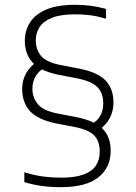

<svg xmlns="http://www.w3.org/2000/svg" viewBox="-20 -768 563 797"><path d="M231.5 9Q190.5 9 153.8 4Q117 -1 81 -12V-53Q124 -40 159.8 -35.2Q195.5 -30.5 233 -30.5Q290.5 -30.5 326 -43.2Q361.5 -56 377.8 -80.2Q394 -104.5 394 -138.5Q394 -182 371 -205.8Q348 -229.5 289.5 -241L211.5 -256Q136.5 -271.5 104.2 -307.2Q72 -343 72 -398.5Q72 -434 88.2 -463.5Q104.5 -493 135.5 -513L166.5 -488.5Q140 -473 127.2 -450.2Q114.5 -427.5 114.5 -400.5Q114.5 -363 137 -335.8Q159.5 -308.5 218 -297L296 -282Q374 -266.5 406.8 -232.8Q439.5 -199 439.5 -142.5Q439.5 -73 388.5 -32Q337.5 9 231.5 9ZM390.5 -228 357 -250.5Q383.5 -265 396 -287Q408.5 -309 408.5 -338Q408.5 -382 384.2 -406.5Q360 -431 301 -442.5L223 -457.5Q148 -473 115.5 -508.2Q83 -543.5 83 -598.5Q83 -641 104.8 -675Q126.5 -709 172.2 -728.5Q218 -748 290.5 -748Q325 -748 356.8 -744Q388.5 -740 420 -731V-690.5Q384 -701 354.5 -704.8Q325 -708.5 291.5 -708.5Q231.5 -708.5 195.8 -694.2Q160 -680 144.2 -655.5Q128.5 -631 128.5 -600.5Q128.5 -563 150 -536.5Q171.5 -510 229.5 -498.5L307.5 -483.5Q385 -468.5 418 -434Q451 -399.5 451 -342.5Q451 -306 435.2 -277Q419.5 -248 390.5 -228Z"/></svg>

Font: Encode Sans SemiExpanded ExtraLight
Style: Regular
Weight: 250
Width: 6
Designer: Multiple Designers
Foundry: Impallari Type
Version: Version 3.002